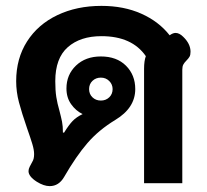

<svg xmlns="http://www.w3.org/2000/svg" viewBox="-20 -623 703 653"><path d="M470 -389Q470 -416 476 -432Q429 -500 325 -500Q253 -500 210.5 -462.5Q168 -425 168 -347Q168 -315 171.5 -293Q175 -271 182 -247Q188 -224 191 -209Q194 -194 194 -172H198Q214 -198 227 -211.5Q240 -225 261 -235Q238 -246 222 -268.5Q206 -291 206 -322Q206 -369 238.5 -400Q271 -431 323 -431Q377 -431 408.5 -399.5Q440 -368 440 -320Q440 -256 372 -215Q316 -181 277.5 -136.5Q239 -92 198 -21Q180 10 149 10Q129 10 105 -5Q77 -23 77 -41Q77 -48 81 -56Q85 -64 90 -73Q96 -82 96 -99Q96 -113 90 -133Q84 -153 72 -187Q54 -239 44.5 -275Q35 -311 35 -347Q35 -424 72 -482Q109 -540 175 -571.5Q241 -603 325 -603Q401 -603 460.5 -576.5Q520 -550 557 -503Q568 -511 577 -511Q590 -511 603 -498Q628 -474 628 -447Q628 -436 624.5 -430Q621 -424 614 -417Q607 -410 603.5 -403.5Q600 -397 600 -386V0H470ZM363 -320Q363 -336 351.5 -347.5Q340 -359 323 -359Q306 -359 294.5 -348Q283 -337 283 -320Q283 -303 294.5 -292Q306 -281 323 -281Q340 -281 351.5 -292Q363 -303 363 -320Z"/></svg>

Font: Niramit
Style: Bold
Weight: 700
Designer: Katatrad Aksorn Co.,Ltd.
Foundry: Cadson Demak Co.,Ltd.
Version: Version 1.001; ttfautohint (v1.6)